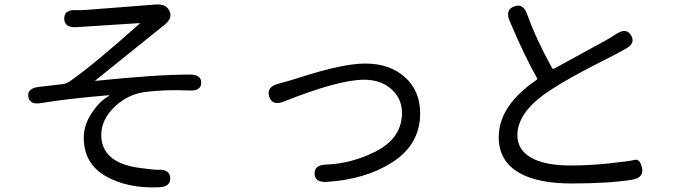

<svg xmlns="http://www.w3.org/2000/svg" viewBox="-20 -789 3040 855"><path d="M353 -176Q353 -235 392 -291Q424 -338 465 -362Q469 -365 464 -365Q275 -349 163 -330Q112 -321 106 -359Q101 -396 153 -402L256 -414Q275 -416 291 -427Q395 -499 601 -683Q605 -686 600 -686L319 -668Q267 -665 266 -706Q266 -747 319 -744Q341 -743 365 -745L674 -769Q720 -772 735 -740Q750 -708 712 -678L405 -431Q401 -428 406 -429Q677 -457 825 -457Q877 -457 876 -420Q875 -383 823 -386Q715 -391 623 -379Q548 -368 491 -314Q431 -257 431 -188Q431 -64 603 -41Q672 -32 683 -33Q735 -37 738 3Q740 43 688 45Q547 51 450 -5Q353 -61 353 -176Z M1435 21Q1382 24 1381 -15Q1379 -54 1431 -56Q1543 -60 1648 -112Q1770 -172 1770 -286Q1770 -350 1723 -392Q1676 -434 1601 -434Q1488 -434 1242 -336Q1193 -317 1179 -358Q1165 -400 1216 -415L1266 -429Q1291 -436 1315 -444Q1506 -506 1607 -506Q1715 -506 1783 -445.5Q1851 -385 1851 -284Q1851 -145 1725 -65Q1607 10 1435 21Z M2525 28Q2375 28 2293 -19Q2201 -71 2201 -178Q2201 -252 2247 -318Q2289 -378 2369 -433Q2374 -437 2371 -442Q2313 -545 2249 -697Q2229 -745 2269 -760Q2309 -776 2327 -727Q2367 -615 2439 -485Q2442 -481 2447 -483L2677 -609Q2699 -621 2720 -635L2725 -638Q2769 -667 2790 -632Q2812 -596 2765 -571L2717 -545Q2694 -533 2670 -521Q2513 -442 2433 -389Q2284 -293 2284 -187Q2284 -123 2343 -88Q2405 -52 2521 -52Q2603 -52 2693 -61.5Q2783 -71 2806.5 -77Q2830 -83 2839 -41Q2848 2 2796 11Q2695 28 2525 28Z"/></svg>

Font: Resource Han Rounded JP
Style: Regular
Weight: 400
Designer: Cyano Hao (round all glyphs); Ryoko NISHIZUKA 西塚涼子 (kana, bopomofo & ideographs); Paul D. Hunt (Latin, Greek & Cyrillic)
Foundry: Cyano Hao
Version: 0.990